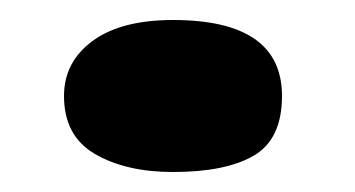

<svg xmlns="http://www.w3.org/2000/svg" viewBox="-20 -330 355 192"><path d="M44 -234Q44 -268 72.5 -289Q101 -310 153 -310Q262 -310 262 -234Q262 -191 234 -174.5Q206 -158 153 -158Q106 -158 75 -176Q44 -194 44 -234Z"/></svg>

Font: Coiny
Style: Regular
Weight: 400
Version: Version 001.001